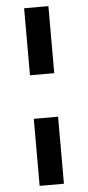

<svg xmlns="http://www.w3.org/2000/svg" viewBox="-60 -739 436 953"><g transform="rotate(-5 158.5 -262.5)"><path d="M98 -371V-705H219V-371ZM98 180V-154H219V180Z"/></g></svg>

Font: Nunito Sans 8pt
Style: Bold
Weight: 700
Version: Version 3.101;gftools[0.9.27]